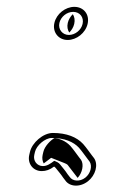

<svg xmlns="http://www.w3.org/2000/svg" viewBox="-20 -502 349 574"><path d="M142.6 -433.5C136.1 -405.6 155.1 -382.5 182.3 -382.5C209 -382.5 235.6 -403.4 241.9 -430.5C248.4 -458.7 230.4 -481.5 202.2 -481.5C175.4 -481.5 148.8 -460.6 142.6 -433.5ZM69.6 -48 67.5 -39C61.5 -13.2 78.6 9.5 104.8 9.5C117.5 9.5 129 5.5 141.6 -4C142.6 -3.7 144.9 -1.9 146.6 0.3C155.4 11.7 161.4 17.7 168.8 29.1L174.9 37C187.7 56.5 218.8 58.9 243 39.9C265.4 22.3 274.7 -9.5 261.2 -29.2L254.9 -37.3C245.6 -49.5 239.7 -58.7 228.5 -71.6C209.5 -92.2 179.2 -104.5 138.1 -104.5C108.6 -104.5 75.9 -75.2 69.6 -48ZM157.6 -433.5C161.9 -452.2 179.9 -466.5 198.7 -466.5C218.8 -466.5 231.4 -450.2 226.9 -430.5C222.6 -411.8 204.5 -397.5 185.8 -397.5C166.8 -397.5 153.1 -414.3 157.6 -433.5ZM108.3 -5.5C90.5 -5.5 78.5 -21.5 82.5 -39L84.6 -48C89 -67.1 114.6 -89.5 134.7 -89.5C172.7 -89.5 199.6 -78.1 216 -60.4C226.4 -48.4 232.2 -39.2 241.9 -26.7L247.9 -18.8C256.9 -4.9 250.1 17.3 235.1 29.1C218.4 42.2 196.9 40 188.2 26.7L182.1 18.9C173.6 5.8 168 0.6 159.7 -10.3C155.2 -16.1 149.8 -18.2 142.1 -21.2C131.6 -13.2 121 -5.5 108.3 -5.5ZM182.6 -433.5C180 -422.1 182.1 -412.2 187.1 -404.7C193.6 -411 199.5 -420.2 201.9 -430.5C204.6 -442.1 202.5 -452.2 197.7 -459.6C191.1 -453.3 185 -444 182.6 -433.5ZM109.6 -48 107.5 -39C105.3 -29.3 106.8 -20.2 110.7 -13.4L132.9 -30.2L171.9 -14.8C182.8 -10.5 182.4 -8.7 185.3 -5L212.1 29.8C225.9 15.3 231.6 -10.3 222.3 -24.1L216.2 -32C206.5 -44.6 201.4 -53 190.3 -65.8C175.8 -81.3 157 -87.8 142.9 -89.1C131.2 -83 113.4 -64.7 109.6 -48Z"/></svg>

Font: HoneyBee
Style: BlurIt
Weight: 700
Foundry: Cannot Into Space Fonts
Version: Version 0.89